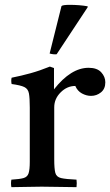

<svg xmlns="http://www.w3.org/2000/svg" viewBox="-20 -772 455 793"><path d="M27 1Q24 -15 27 -30Q61 -32 77 -36.5Q93 -41 98 -56Q103 -71 103 -104V-328Q103 -367 99.5 -386Q96 -405 80.5 -412.5Q65 -420 28 -425Q25 -439 28 -451Q68 -459 106 -469.5Q144 -480 186 -497L203 -491V-403Q273 -492 346 -492Q381 -492 398 -473.5Q415 -455 415 -432Q415 -405 397 -390.5Q379 -376 356 -376Q337 -376 318.5 -386Q300 -396 291 -417Q257 -417 230.5 -390.5Q204 -364 204 -329V-114Q204 -75 208.5 -58Q213 -41 232.5 -36.5Q252 -32 296 -30Q298 -16 296 1Q262 1 226 0Q190 -1 152 -1Q115 -1 86.5 0Q58 1 27 1ZM342 -746V-742L214 -548Q209 -547 200 -548Q191 -549 185 -551L234 -747Q239 -752 268 -752Q308 -752 342 -746Z"/></svg>

Font: Tiro Bangla
Style: Regular
Weight: 400
Designer: Bangla: John Hudson & Fiona Ross. Latin: John Hudson.
Foundry: Tiro Typeworks Ltd.
Version: Version 1.60